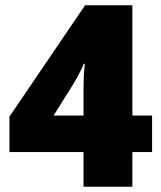

<svg xmlns="http://www.w3.org/2000/svg" viewBox="-20 -804 612 731"><path d="M559 -225H484V-93H298V-225H16V-360L304 -784H484V-364H559ZM298 -364V-467Q298 -491 299 -512.5Q300 -534 303 -561H299Q291 -542 280.5 -522Q270 -502 256 -479L184 -364Z"/></svg>

Font: Noto Sans Kannada UI Black
Style: Regular
Weight: 900
Designer: Jelle Bosma - Monotype Design Team
Foundry: Monotype Imaging Inc.
Version: Version 2.005; ttfautohint (v1.8.4.7-5d5b)